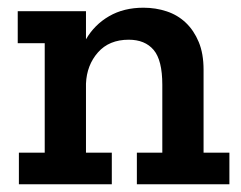

<svg xmlns="http://www.w3.org/2000/svg" viewBox="-20 -478 626 498"><path d="M335 0V-82H401V-258Q401 -322 378.5 -348.5Q356 -375 314 -375Q263 -375 234 -342Q205 -309 203 -261V-82H270V0H29V-82H96V-366H26V-449H203V-376Q225 -414 263 -436Q301 -458 352 -458Q384 -458 412.5 -448.5Q441 -439 462 -419Q483 -399 495.5 -369Q508 -339 508 -297V-82H575V0Z"/></svg>

Font: Zilla Slab SemiBold
Style: Regular
Weight: 600
Designer: Typotheque.com
Foundry: Typotheque type foundry
Version: Version 1.1; 2017